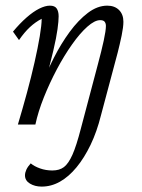

<svg xmlns="http://www.w3.org/2000/svg" viewBox="-20 -445 507 686"><path d="M128.9 221.7Q104.5 221.7 86.9 210.9Q69.3 200.2 69.3 181.6Q69.3 171.9 74.2 161.1Q79.1 150.4 89.8 138.7Q102.5 149.4 123 156.7Q143.6 164.1 167 164.1Q192.4 164.1 208.5 151.9Q224.6 139.6 238.8 107.9Q252.9 76.2 268.6 15.6L329.1 -212.9Q342.8 -263.7 350.6 -299.8Q358.4 -335.9 358.4 -352.5Q358.4 -361.3 354 -367.2Q349.6 -373 337.9 -373Q318.4 -373 292 -349.6Q265.6 -326.2 237.3 -286.1Q209 -246.1 183.1 -197.3Q157.2 -148.4 136.7 -97.2Q116.2 -45.9 106.4 0H43.9Q60.5 -55.7 76.2 -113.3Q91.8 -170.9 103.5 -222.7Q115.2 -274.4 122.1 -315.4Q128.9 -356.4 128.9 -377.9Q106.4 -366.2 86.9 -348.1Q67.4 -330.1 47.9 -301.8L26.4 -332Q50.8 -361.3 74.7 -382.3Q98.6 -403.3 120.1 -414.1Q141.6 -424.8 158.2 -424.8Q175.8 -424.8 182.6 -414.6Q189.5 -404.3 189.5 -386.7Q189.5 -370.1 185.5 -340.8Q181.6 -311.5 170.4 -263.7Q159.2 -215.8 138.7 -140.6H128.9Q147.5 -189.5 172.9 -239.3Q198.2 -289.1 229 -331.1Q259.8 -373 293.9 -398.9Q328.1 -424.8 363.3 -424.8Q389.6 -424.8 405.3 -409.2Q420.9 -393.6 420.9 -367.2Q420.9 -348.6 414.6 -317.9Q408.2 -287.1 400.4 -256.8L340.8 -33.2Q326.2 25.4 303.7 72.3Q281.2 119.1 253.4 152.8Q225.6 186.5 194.3 204.1Q163.1 221.7 128.9 221.7Z"/></svg>

Font: Crimson Pro Light
Style: Italic
Weight: 300
Italic angle: -12°
Designer: Jacques Le Bailly
Foundry: Baron von Fonthausen
Version: Version 1.003